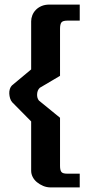

<svg xmlns="http://www.w3.org/2000/svg" viewBox="-20 -719 403 838"><path d="M328 -629H274Q254 -629 248 -621Q242 -613 242 -593V-388L154 -336Q143 -326 142 -308.5Q141 -291 150 -280L242 -205V5Q242 24 248 31.5Q254 39 273 39H328V99H202Q184 99 168.5 92.5Q153 86 141 76Q129 66 122.5 53Q116 40 116 26V-189L33 -273Q27 -280 24 -290Q21 -300 20.5 -310.5Q20 -321 23 -330.5Q26 -340 32 -346L116 -416V-626Q116 -639 121 -652Q126 -665 136 -675.5Q146 -686 161 -692.5Q176 -699 196 -699H328Z"/></svg>

Font: BM HANNA Pro
Style: Regular
Weight: 400
Designer: Woowa Brothers : Cheoljun Lim; Soyoung Lee; & Sandoll : Jooyeon Kang;
Foundry: Sandoll Communications Inc.
Version: Version 1.000;PS 1;hotconv 16.6.51;makeotf.lib2.5.65220